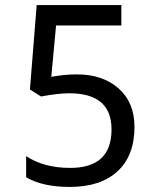

<svg xmlns="http://www.w3.org/2000/svg" viewBox="-20 -734 640 764"><path d="M84 -28.8V-112.8Q154.3 -65.9 259.8 -65.9Q423.8 -65.9 423.8 -219.2Q423.8 -362.8 255.9 -362.8Q212.4 -362.8 143.1 -350.1L99.1 -377.9L126 -713.9H462.9V-632.8H203.1L184.1 -428.2Q236.3 -438 286.1 -438Q388.7 -438 451.9 -382.1Q515.1 -326.2 515.1 -229Q515.1 -114.7 447.8 -52.5Q380.4 9.8 257.8 9.8Q148.4 9.8 84 -28.8Z"/></svg>

Font: Apple Sans Adjectives
Style: Regular
Weight: 400
Monospace: yes
Foundry: Apple Sans Adjectives
Version: Version 0.01